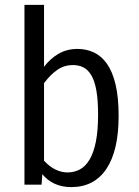

<svg xmlns="http://www.w3.org/2000/svg" viewBox="-20 -755 568 785"><path d="M80 0V-735H160V-482Q186 -516 220 -535.5Q254 -555 297 -555Q333 -555 364 -540.5Q395 -526 417.5 -494Q440 -462 452.5 -409.5Q465 -357 465 -281Q465 -139 415 -64.5Q365 10 271 10Q233 10 203 -4Q173 -18 153 -43L150 0ZM278 -489Q243 -489 214.5 -469.5Q186 -450 160 -415V-98Q183 -73 207.5 -61.5Q232 -50 255 -50Q284 -50 307 -62.5Q330 -75 346.5 -103Q363 -131 372 -176Q381 -221 381 -286Q381 -346 374 -385Q367 -424 353.5 -447Q340 -470 321 -479.5Q302 -489 278 -489Z"/></svg>

Font: Carrois Gothic
Style: Regular
Weight: 400
Designer: Ralph du Carrois
Foundry: Ralph du Carrois
Version: Version 1.002